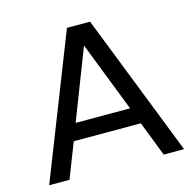

<svg xmlns="http://www.w3.org/2000/svg" viewBox="-103 -807 928 913"><g transform="rotate(-15 361.0 -350.5)"><path d="M28.8 0 304.2 -701.2H418L692.9 0H592.8L525.9 -171.9H195.8L128.9 0ZM227.1 -253.9H495.1L360.8 -599.1Z"/></g></svg>

Font: LT Superior Med
Style: Regular
Weight: 500
Designer: Daniel Lyons
Foundry: LyonsType
Version: Version 1.000